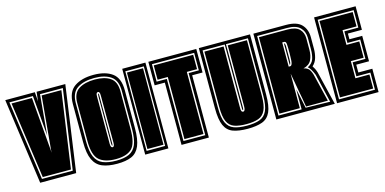

<svg xmlns="http://www.w3.org/2000/svg" viewBox="-56 -784 2149 1072"><g transform="rotate(-15 1018.0 -248.0)"><path d="M72 0 3 -496H174L178 -442L184 -496H350L280 0ZM87 -18H265L331 -478H199L178 -245L158 -478H22ZM94 -27 32 -469H150L176 -162L177 -145L178 -162L206 -469H320L257 -27Z M515 9Q464 9 430 -5Q396 -19 379 -55Q362 -91 362 -157V-377Q362 -447 404 -476Q446 -505 515 -505Q583 -505 622.5 -476Q662 -447 662 -377V-158Q662 -92 646.5 -55.5Q631 -19 599 -5Q567 9 515 9ZM515 -9Q561 -9 589.5 -22Q618 -35 631.5 -67.5Q645 -100 645 -158V-377Q645 -438 610 -462.5Q575 -487 515 -487Q453 -487 416 -462.5Q379 -438 379 -377V-157Q379 -99 393.5 -66.5Q408 -34 438.5 -21.5Q469 -9 515 -9ZM515 -18Q451 -18 419 -46.5Q387 -75 387 -157V-377Q387 -433 422 -455.5Q457 -478 515 -478Q572 -478 604.5 -455.5Q637 -433 637 -377V-158Q637 -75 607.5 -46.5Q578 -18 515 -18ZM515 -87Q519 -87 522 -92Q525 -97 525 -109V-382Q525 -397 522 -401Q519 -406 515 -406Q509 -406 506 -401Q503 -397 503 -382V-109Q503 -97 506 -92Q509 -87 515 -87ZM515 -96Q511 -96 511 -109V-382Q511 -397 515 -397Q517 -397 517 -382V-109Q517 -96 515 -96Z M679 0V-496H813V0ZM692 -18H799V-478H692ZM699 -27V-469H792V-27Z M889 0V-360H830V-496H1107V-360H1047V0ZM905 -18H1031V-377H1090V-478H846V-377H905ZM913 -27V-386H854V-469H1082V-386H1023V-27Z M1270 9Q1219 9 1186 -3Q1153 -15 1137.5 -49Q1122 -83 1122 -149V-497H1418V-150Q1418 -83 1402.5 -49Q1387 -15 1354 -3Q1321 9 1270 9ZM1270 -9Q1315 -9 1344 -19.5Q1373 -30 1387 -60.5Q1401 -91 1401 -150V-479H1274V-114Q1274 -99 1270 -99Q1267 -99 1267 -114V-479H1139V-149Q1139 -90 1153 -60Q1167 -30 1196 -19.5Q1225 -9 1270 -9ZM1270 -18Q1228 -18 1200.5 -27.5Q1173 -37 1160 -65.5Q1147 -94 1147 -149V-470H1258V-114Q1258 -100 1261 -95Q1264 -90 1270 -90Q1275 -90 1278 -95Q1282 -101 1282 -114V-470H1393V-150Q1393 -94 1379.5 -65.5Q1366 -37 1339 -27.5Q1312 -18 1270 -18Z M1437 0V-496H1627Q1688 -496 1715 -467.5Q1742 -439 1742 -394V-327Q1742 -301 1735 -276Q1728 -251 1709 -234Q1714 -227 1719 -217Q1724 -207 1728 -194L1775 0ZM1454 -18H1588V-134L1593 -113Q1595 -103 1597 -93.5Q1599 -84 1601 -74L1612 -21L1753 -18L1714 -184Q1698 -224 1682 -236Q1710 -250 1717.5 -274Q1725 -298 1725 -327V-394Q1725 -431 1702 -454.5Q1679 -478 1627 -478H1454ZM1462 -27V-469H1627Q1675 -469 1695.5 -448Q1716 -427 1716 -394V-327Q1716 -295 1704 -270Q1692 -245 1657 -236Q1671 -234 1682.5 -225.5Q1694 -217 1703 -188L1742 -27H1616Q1612 -53 1607.5 -77Q1603 -101 1599 -122Q1598 -129 1595 -145Q1592 -161 1589 -178.5Q1586 -196 1583.5 -209Q1581 -222 1581 -223H1580V-27ZM1580 -267H1589Q1596 -267 1600 -279Q1604 -290 1604 -333Q1604 -353 1604 -368Q1604 -383 1603 -391Q1602 -407 1591 -407H1580ZM1588 -276V-398H1591Q1593 -398 1595 -384V-333Q1595 -315 1595 -303.5Q1595 -292 1594 -287Q1592 -276 1589 -276Z M1788 0V-496H2028V-360H1947V-327H2021V-180H1947V-135H2028V0ZM1804 -18H2012V-117H1931V-198H2005V-310H1931V-377H2012V-478H1804ZM1812 -27V-469H2004V-386H1923V-301H1997V-207H1923V-108H2004V-27Z"/></g></svg>

Font: Alumni Sans Collegiate One SC
Style: Regular
Weight: 400
Designer: Robert E. Leuschke
Foundry: Robert E. Leuschke
Version: Version 1.100